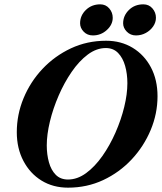

<svg xmlns="http://www.w3.org/2000/svg" viewBox="-20 -852 747 886"><path d="M294 14Q225 14 171.8 -18.6Q118.6 -51.3 88.1 -109.3Q57.5 -167.4 57.5 -242.2Q57.5 -323.2 88.7 -398.8Q120 -474.5 176.1 -534.1Q232.3 -593.7 307.2 -628.9Q382.2 -664 469.6 -664Q538.6 -664 592.3 -631.4Q646 -598.7 676.5 -541.1Q706.9 -483.4 706.9 -407.8Q706.9 -327.6 675.3 -252Q643.6 -176.3 587.5 -116.3Q531.3 -56.3 456.4 -21.1Q381.4 14 294 14ZM293.7 -23.6Q337 -23.6 377.4 -53.2Q417.7 -82.8 452.4 -132Q487 -181.2 513 -240.4Q539 -299.6 553.4 -358.9Q567.8 -418.2 567.8 -468Q567.8 -510.9 557.4 -547.9Q547 -584.9 524.9 -607.6Q502.9 -630.3 468.3 -630.3Q425.3 -630.3 385 -600.2Q344.8 -570.1 310.7 -520.3Q276.5 -470.6 250.7 -411Q224.8 -351.4 210.3 -291.2Q195.8 -231 195.8 -181.2Q195.8 -139.1 205.8 -103.1Q215.8 -67.1 237.4 -45.3Q259.1 -23.6 293.7 -23.6ZM607.3 -688.5Q582.3 -688.5 565.2 -705.8Q548.2 -723.2 548.2 -744.3Q548.2 -779.6 574.7 -805.8Q601.2 -832 641.4 -832Q667.3 -832 683.4 -813.3Q699.6 -794.6 699.6 -770.1Q699.6 -748.6 686.7 -730Q673.9 -711.4 653 -700Q632.1 -688.5 607.3 -688.5ZM408.6 -688.5Q382.9 -688.5 366.3 -705.7Q349.6 -723 349.6 -744.5Q349.6 -780.4 376.4 -806.2Q403.1 -832 442.6 -832Q467.9 -832 484.1 -813.2Q500.2 -794.5 500.2 -770Q500.2 -738.3 472.9 -713.4Q445.6 -688.5 408.6 -688.5Z"/></svg>

Font: EB Garamond
Style: Italic
Weight: 400
Italic angle: -17.2°
Designer: Georg Duffner and Octavio Pardo
Foundry: Georg Duffner
Version: Version 1.001